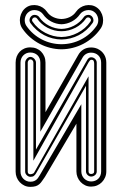

<svg xmlns="http://www.w3.org/2000/svg" viewBox="-20 -726 470 747"><path d="M154.8 -37.8Q148.4 -29.1 143.8 -22Q139.2 -14.9 133.4 -9.8Q127.7 -4.6 119.4 -1.8Q111.1 1 97.9 1Q85.4 1 75.1 -3.9Q64.7 -8.8 57 -17Q49.3 -25.1 45 -35.8Q40.8 -46.4 40.8 -58.1V-482.7Q40.8 -495.1 44.9 -505.9Q49.1 -516.6 56.6 -524.7Q64.2 -532.7 74.7 -537.2Q85.2 -541.7 97.9 -541.7Q110.6 -541.7 121.5 -537.4Q132.3 -533 140.1 -525Q147.9 -517.1 152.5 -506.2Q157 -495.4 157 -482.7V-289.6L283.9 -511.2Q291 -524.9 304 -533.1Q316.9 -541.3 334.5 -541.3Q347.7 -541.3 358.9 -536.4L361.3 -535.4V-535.2Q376 -528.1 384.8 -514.3Q393.6 -500.5 393.6 -482.2V-59.1Q393.6 -46.6 388.9 -35.9Q384.3 -25.1 376.3 -17.1Q368.4 -9 357.7 -4.5Q346.9 0 334.5 0Q322 0 311.6 -4.9Q301.3 -9.8 293.6 -17.9Q285.9 -26.1 281.6 -36.7Q277.3 -47.4 277.3 -59.1V-244.9ZM373.5 -482.2Q373.5 -491 370.6 -498.2Q367.7 -505.4 362.5 -510.5Q357.4 -515.6 350.2 -518.4Q343 -521.2 334.5 -521.2Q323.5 -521.2 314.9 -516.1Q306.4 -511 301.5 -502.4L137 -213.6V-482.7Q137 -491.5 134 -498.7Q131.1 -505.9 126 -511Q120.8 -516.1 113.6 -518.9Q106.4 -521.7 97.9 -521.7Q89.6 -521.7 82.6 -518.7Q75.7 -515.6 70.6 -510.4Q65.4 -505.1 62.6 -498Q59.8 -491 59.8 -482.7V-58.1Q59.8 -50.3 62.6 -43.2Q65.4 -36.1 70.6 -30.8Q75.7 -25.4 82.6 -22.2Q89.6 -19 97.9 -19Q107.2 -19 113 -21.6Q118.9 -24.2 122.8 -27.8Q126.7 -31.5 129.3 -35.8Q131.8 -40 134.3 -43.7L296.4 -320.6V-59.1Q296.4 -51.3 299.2 -44.2Q302 -37.1 307.1 -31.7Q312.3 -26.4 319.2 -23.2Q326.2 -20 334.5 -20Q343 -20 350.2 -22.8Q357.4 -25.6 362.5 -30.8Q367.7 -35.9 370.6 -43.1Q373.5 -50.3 373.5 -59.1ZM77.9 -482.7Q77.9 -486.3 79.6 -490.2Q81.3 -494.1 84.1 -497.3Q86.9 -500.5 90.6 -502.6Q94.2 -504.6 97.9 -504.6Q102.1 -504.6 106 -502.8Q109.9 -501 113 -497.8Q116.2 -494.6 118 -490.7Q119.9 -486.8 119.9 -482.7V-144L320.1 -493.9Q322.8 -498 326.3 -500.6Q329.8 -503.2 334.5 -503.2Q339.1 -503.2 343.1 -501.5Q347.2 -499.8 350.1 -496.8Q353 -493.9 354.7 -490.1Q356.4 -486.3 356.4 -482.2V-59.1Q356.4 -54.7 354.6 -50.9Q352.8 -47.1 349.6 -44.6Q346.4 -42 342.5 -40.5Q338.6 -39.1 334.5 -39.1Q331.1 -39.1 327.5 -40.6Q324 -42.2 321 -44.9Q318.1 -47.6 316.3 -51.3Q314.5 -54.9 314.5 -59.1V-392.1L120.8 -52.5Q116.9 -45.4 111.8 -41.6Q106.7 -37.8 97.9 -38.1Q94.5 -38.1 90.9 -39.7Q87.4 -41.3 84.5 -44.1Q81.5 -46.9 79.7 -50.4Q77.9 -54 77.9 -58.1ZM66.9 -615Q60.3 -624.5 58.2 -636.1Q56.2 -647.7 58.3 -659.1Q60.5 -670.4 66.5 -680.4Q72.5 -690.4 82 -697Q91.8 -703.9 103.3 -705.6Q114.7 -707.3 125.7 -705Q136.7 -702.6 146.4 -696.3Q156 -689.9 162.4 -680.7Q172.1 -666.5 187.5 -659.4Q202.9 -652.3 219.2 -652.1Q235.6 -652.3 251 -659.4Q266.4 -666.5 276.1 -680.7Q282.5 -689.9 292.1 -696.3Q301.8 -702.6 312.7 -705Q323.7 -707.3 335.1 -705.6Q346.4 -703.9 356.4 -697Q366 -690.4 371.9 -680.4Q377.9 -670.4 380.1 -659.1Q382.3 -647.7 380.2 -636.1Q378.2 -624.5 371.6 -615Q358.2 -595.5 340.9 -580.6Q323.7 -565.7 304.1 -555.4Q284.4 -545.2 262.8 -539.8Q241.2 -534.4 219.2 -534.2Q197.3 -534.4 175.7 -539.8Q154.1 -545.2 134.4 -555.4Q114.7 -565.7 97.5 -580.6Q80.3 -595.5 66.9 -615ZM109.9 -482.7Q109.9 -487.3 106.6 -491.1Q103.3 -494.9 97.9 -494.9Q94 -494.9 90.9 -490.7Q87.9 -486.6 87.9 -482.7V-58.1Q87.9 -54.2 90.2 -51.1Q92.5 -48.1 97.9 -48.1Q100.1 -48.1 102.5 -48.7Q105 -49.3 107.2 -50.2Q109.4 -51 111 -52.2Q112.5 -53.5 113 -54.9L324.5 -429.2V-59.1Q324.5 -55.2 326.8 -52.1Q329.1 -49.1 334.5 -49.1Q339.1 -49.1 342.8 -51.4Q346.4 -53.7 346.4 -59.1V-478Q346.4 -484.4 344.5 -488.9Q342.5 -493.4 335.7 -493.4Q331.8 -493.4 329.5 -490.4Q327.1 -487.3 325 -484.1L109.9 -100.8ZM356 -625.7Q360.4 -632.3 361.7 -640Q363 -647.7 361.6 -655.3Q360.1 -662.8 356 -669.6Q351.8 -676.3 345.2 -680.7Q338.9 -685.1 331.3 -686.3Q323.7 -687.5 316.2 -686Q308.6 -684.6 302 -680.5Q295.4 -676.5 291 -670.4Q278.8 -652.8 259.8 -642.6Q240.7 -632.3 219.2 -631.6Q197.8 -632.3 178.7 -642.6Q159.7 -652.8 147.5 -670.4Q143.1 -676.5 136.5 -680.5Q129.9 -684.6 122.3 -686Q114.7 -687.5 107.1 -686.3Q99.4 -685.1 93.3 -680.7Q86.7 -676.3 82.5 -669.6Q78.4 -662.8 76.9 -655.3Q75.4 -647.7 76.8 -640Q78.1 -632.3 82.5 -625.7Q94.5 -608.2 110 -594.7Q125.5 -581.3 143.2 -572.3Q160.9 -563.2 180.2 -558.6Q199.5 -554 219.2 -554Q239 -554 258.3 -558.6Q277.6 -563.2 295.3 -572.3Q313 -581.3 328.4 -594.7Q343.8 -608.2 356 -625.7ZM98.1 -636.7Q95.9 -640.1 95.2 -644Q94.5 -647.9 95.3 -651.9Q96.2 -655.8 98.5 -659.2Q100.8 -662.6 104.2 -665Q107.2 -667.2 111.1 -667.8Q115 -668.5 118.9 -667.7Q122.8 -667 126.3 -665Q129.9 -663.1 132.1 -659.9Q139.6 -648.9 149.5 -640.4Q159.4 -631.8 170.8 -626Q182.1 -620.1 194.5 -616.9Q206.8 -613.8 219.2 -613.5Q231.7 -613.8 244 -616.9Q256.3 -620.1 267.7 -626Q279.1 -631.8 288.9 -640.4Q298.8 -648.9 306.4 -659.9Q308.6 -663.1 312.1 -665Q315.7 -667 319.6 -667.7Q323.5 -668.5 327.4 -667.8Q331.3 -667.2 334.2 -665Q341.1 -660.2 343 -651.9Q345 -643.6 340.3 -636.7Q329.6 -621.3 315.9 -609.4Q302.2 -597.4 286.6 -589.2Q271 -581.1 253.9 -576.8Q236.8 -572.5 219.2 -572.3Q201.7 -572.5 184.6 -576.8Q167.5 -581.1 151.9 -589.2Q136.2 -597.4 122.6 -609.4Q108.9 -621.3 98.1 -636.7ZM332 -642.3Q334.7 -646 333.6 -650Q332.5 -654.1 328.6 -656.7Q325.7 -658.7 321.5 -658.2Q317.4 -657.7 314.7 -654.3Q306.9 -642.8 296.4 -633.7Q285.9 -624.5 273.6 -618Q261.2 -611.6 247.4 -608Q233.6 -604.5 219.2 -604.5Q204.8 -604.5 191 -608Q177.2 -611.6 164.9 -618Q152.6 -624.5 142.1 -633.7Q131.6 -642.8 123.8 -654.3Q121.1 -657.7 116.9 -658.2Q112.8 -658.7 109.9 -656.7Q106 -654.1 104.9 -650Q103.8 -646 106.4 -642.3Q116.2 -627.9 128.9 -616.9Q141.6 -606 156.2 -598.3Q170.9 -590.6 186.9 -586.4Q202.9 -582.3 219.2 -582Q235.6 -582.3 251.6 -586.4Q267.6 -590.6 282.2 -598.3Q296.9 -606 309.6 -616.9Q322.3 -627.9 332 -642.3Z"/></svg>

Font: TafelwerkOT
Style: Regular
Weight: 400
Designer: Peter Wiegel
Foundry: Peter Wiegel, based on an original design named Oxford by Christine Lord, 1969
Version: Version 1.000